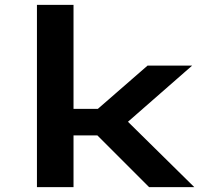

<svg xmlns="http://www.w3.org/2000/svg" viewBox="-20 -770 895 790"><path d="M132 0V-750H282.5V-322H382.5L587 -500H770.5L506.5 -269L779.5 0H593.5L380.5 -213H282.5V0Z"/></svg>

Font: Trispace SemiExpanded SemiBold
Style: Regular
Weight: 600
Width: 6
Designer: Tyler Finck
Foundry: Etcetera Type Company
Version: Version 1.210; ttfautohint (v1.8.3)